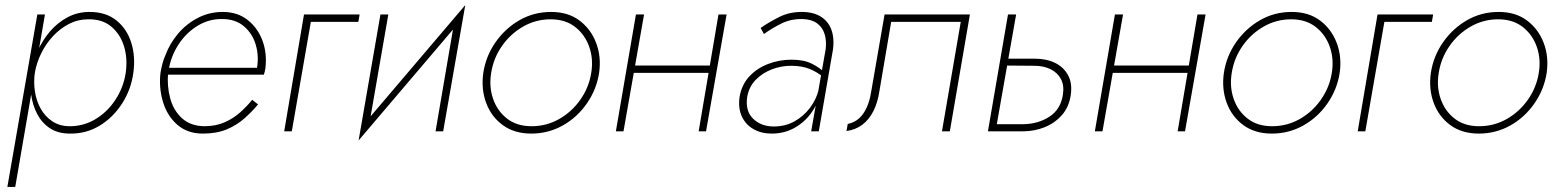

<svg xmlns="http://www.w3.org/2000/svg" viewBox="-20 -517 6131 756"><path d="M40 219 157 -460H127L9 219ZM505 -230Q514 -294 497 -348.5Q480 -403 438.5 -436.5Q397 -470 333 -470Q286 -470 247 -449.5Q208 -429 178 -394.5Q148 -360 129 -317.5Q110 -275 103 -230Q97 -188 102.5 -146Q108 -104 126 -69Q144 -34 176 -12.5Q208 9 255 9Q319 10 372 -22Q425 -54 460.5 -109Q496 -164 505 -230ZM475 -230Q466 -172 434 -123.5Q402 -75 354.5 -47Q307 -19 251 -20Q213 -21 185 -40Q157 -59 140 -89.5Q123 -120 117.5 -157Q112 -194 117 -230Q124 -270 142.5 -307.5Q161 -345 189 -375Q217 -405 252 -423Q287 -441 327 -441Q383 -442 418.5 -412Q454 -382 468.5 -334Q483 -286 475 -230Z M631 -223H1019Q1021 -229 1022.5 -235.5Q1024 -242 1025 -248Q1032 -307 1013.5 -357Q995 -407 955 -438.5Q915 -470 857 -470Q805 -470 760 -447Q715 -424 682 -385.5Q649 -347 631 -299Q624 -283 619.5 -266Q615 -249 612 -231Q605 -172 621.5 -116.5Q638 -61 678 -26Q718 9 779 9Q833 9 872.5 -7.5Q912 -24 942 -50.5Q972 -77 996 -106L973 -124Q952 -98 925 -74Q898 -50 863.5 -35Q829 -20 784 -20Q730 -21 696.5 -51.5Q663 -82 650 -130.5Q637 -179 642 -232L644 -241Q653 -296 683 -342Q713 -388 758 -415.5Q803 -443 855 -442Q907 -442 940.5 -413.5Q974 -385 987 -341Q1000 -297 992 -250H634Z M1177 -460 1099 0H1129L1204 -431H1391L1396 -460Z M1797 -440 1812 -497 1407 -21 1392 36ZM1509 -460H1478L1392 36L1431 -11ZM1812 -497 1772 -450 1695 0H1725Z M1883 -230Q1874 -167 1894 -112.5Q1914 -58 1959.5 -24.5Q2005 9 2072 9Q2139 9 2196 -23Q2253 -55 2291 -110Q2329 -165 2339 -230Q2348 -293 2327.5 -347.5Q2307 -402 2262 -436Q2217 -470 2150 -470Q2082 -470 2025.5 -437.5Q1969 -405 1931 -350.5Q1893 -296 1883 -230ZM1914 -230Q1923 -288 1956.5 -336Q1990 -384 2040 -412.5Q2090 -441 2148 -441Q2206 -441 2244.5 -411Q2283 -381 2300 -333Q2317 -285 2308 -230Q2299 -173 2265.5 -125Q2232 -77 2182 -48.5Q2132 -20 2073 -20Q2015 -20 1976.5 -50Q1938 -80 1921.5 -128Q1905 -176 1914 -230Z M2464 -230H2787L2792 -259H2468ZM2809 -460 2731 0H2760L2841 -460ZM2484 -460 2405 0H2435L2516 -460Z M2922 -135Q2929 -175 2955 -202Q2981 -229 3018 -243.5Q3055 -258 3095 -258Q3137 -258 3168 -245.5Q3199 -233 3223 -212L3226 -232Q3207 -251 3176 -266.5Q3145 -282 3096 -282Q3048 -282 3004 -265Q2960 -248 2930 -215.5Q2900 -183 2892 -135Q2886 -91 2901 -58.5Q2916 -26 2947 -8.5Q2978 9 3018 9Q3068 9 3107.5 -13Q3147 -35 3173.5 -71Q3200 -107 3210 -150L3204 -165Q3194 -125 3169 -92Q3144 -59 3108 -39Q3072 -19 3027 -19Q2977 -19 2945.5 -49.5Q2914 -80 2922 -135ZM2988 -383Q3018 -405 3056 -424Q3094 -443 3140 -442Q3176 -441 3197.5 -425Q3219 -409 3227 -382.5Q3235 -356 3231 -323L3174 0H3204L3260 -323Q3264 -354 3259 -380.5Q3254 -407 3239 -427Q3224 -447 3200 -458Q3176 -469 3143 -470Q3090 -471 3049 -450.5Q3008 -430 2975 -407Z M3799 -460H3463L3411 -160Q3403 -105 3380 -71Q3357 -37 3318 -29L3313 -1Q3349 -6 3375.5 -26Q3402 -46 3419 -79.5Q3436 -113 3443 -160L3489 -431H3763L3689 0H3720Z M3949 -460 3870 0H3900L3981 -460ZM3930 -259 4053 -258Q4089 -258 4116.5 -244.5Q4144 -231 4157.5 -205.5Q4171 -180 4165 -143Q4156 -86 4112 -57.5Q4068 -29 4010 -28H3890L3886 0H4009Q4053 0 4093 -16Q4133 -32 4161 -63.5Q4189 -95 4196 -142Q4203 -189 4185.5 -221Q4168 -253 4134 -269.5Q4100 -286 4055 -286H3934Z M4350 -230H4673L4678 -259H4354ZM4695 -460 4617 0H4646L4727 -460ZM4370 -460 4291 0H4321L4402 -460Z M4799 -230Q4790 -167 4810 -112.5Q4830 -58 4875.5 -24.5Q4921 9 4988 9Q5055 9 5112 -23Q5169 -55 5207 -110Q5245 -165 5255 -230Q5264 -293 5243.5 -347.5Q5223 -402 5178 -436Q5133 -470 5066 -470Q4998 -470 4941.5 -437.5Q4885 -405 4847 -350.5Q4809 -296 4799 -230ZM4830 -230Q4839 -288 4872.5 -336Q4906 -384 4956 -412.5Q5006 -441 5064 -441Q5122 -441 5160.5 -411Q5199 -381 5216 -333Q5233 -285 5224 -230Q5215 -173 5181.5 -125Q5148 -77 5098 -48.5Q5048 -20 4989 -20Q4931 -20 4892.5 -50Q4854 -80 4837.5 -128Q4821 -176 4830 -230Z M5404 -460 5326 0H5356L5431 -431H5618L5623 -460Z M5614 -230Q5605 -167 5625 -112.5Q5645 -58 5690.5 -24.5Q5736 9 5803 9Q5870 9 5927 -23Q5984 -55 6022 -110Q6060 -165 6070 -230Q6079 -293 6058.5 -347.5Q6038 -402 5993 -436Q5948 -470 5881 -470Q5813 -470 5756.5 -437.5Q5700 -405 5662 -350.5Q5624 -296 5614 -230ZM5645 -230Q5654 -288 5687.5 -336Q5721 -384 5771 -412.5Q5821 -441 5879 -441Q5937 -441 5975.5 -411Q6014 -381 6031 -333Q6048 -285 6039 -230Q6030 -173 5996.5 -125Q5963 -77 5913 -48.5Q5863 -20 5804 -20Q5746 -20 5707.5 -50Q5669 -80 5652.5 -128Q5636 -176 5645 -230Z"/></svg>

Font: Jost ExtraLight
Style: Italic
Weight: 250
Italic angle: -5°
Version: Version 3.710